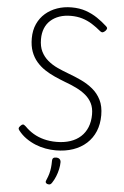

<svg xmlns="http://www.w3.org/2000/svg" viewBox="-83 -1204 1010 1558"><g transform="rotate(5 422.0 -424.5)"><path d="M407 19Q367 19 324.5 11.5Q282 4 241.5 -12.5Q201 -29 164.5 -54.5Q128 -80 100 -116Q92 -126 92.5 -134Q93 -142 105 -154Q116 -166 124.5 -167Q133 -168 149 -153Q180 -121 218.5 -98Q257 -75 304.5 -62.5Q352 -50 407 -50Q469 -50 519 -66.5Q569 -83 604 -115Q639 -147 657.5 -193Q676 -239 676 -297Q676 -350 657 -387.5Q638 -425 605 -452.5Q572 -480 528 -501.5Q484 -523 434 -541Q390 -558 347.5 -577Q305 -596 266.5 -621.5Q228 -647 198.5 -681.5Q169 -716 152 -762Q135 -808 135 -870Q135 -936 158.5 -987.5Q182 -1039 223 -1074.5Q264 -1110 318.5 -1129Q373 -1148 436 -1148Q501 -1148 552.5 -1130Q604 -1112 647 -1083Q690 -1054 728 -1019Q738 -1010 736.5 -1001.5Q735 -993 726 -983Q715 -972 705.5 -969Q696 -966 685 -974Q647 -1006 609.5 -1029.5Q572 -1053 529.5 -1066Q487 -1079 436 -1079Q384 -1079 342.5 -1064.5Q301 -1050 271 -1023Q241 -996 225.5 -957.5Q210 -919 210 -870Q210 -810 230.5 -769Q251 -728 286 -698.5Q321 -669 365.5 -648.5Q410 -628 459 -610Q511 -591 563 -566.5Q615 -542 657.5 -507Q700 -472 725.5 -421Q751 -370 751 -297Q751 -224 727 -166Q703 -108 657.5 -66.5Q612 -25 548.5 -3Q485 19 407 19ZM363 297Q352 292 349.5 284.5Q347 277 354 263Q366 236 372.5 212Q379 188 382 162.5Q385 137 385 105Q385 91 392.5 84Q400 77 416 77Q435 77 445 86.5Q455 96 455 112Q455 138 448.5 168.5Q442 199 430 228.5Q418 258 402 282Q394 295 385.5 298Q377 301 363 297Z"/></g></svg>

Font: Playwrite CL Light
Style: Regular
Weight: 300
Designer: Veronika Burian, José Scaglione
Foundry: TypeTogether
Version: Version 1.002